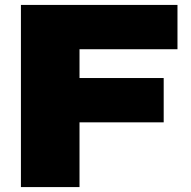

<svg xmlns="http://www.w3.org/2000/svg" viewBox="-20 -760 777 780"><path d="M65 0V-740H701V-560H303V0ZM195 -263V-443H645V-263Z"/></svg>

Font: Encode Sans SC Expanded Black
Style: Regular
Weight: 900
Width: 7
Designer: Multiple Designers
Foundry: Impallari Type
Version: Version 3.002